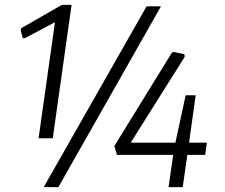

<svg xmlns="http://www.w3.org/2000/svg" viewBox="-20 -766 922 786"><path d="M689 -132H459L448 -168L684 -551L693 -553L735 -544L736 -533L515 -182H698L740 -376H781L754 -182H827L820 -132H747L728 0H670ZM580 -740H639L219 0H159ZM205 -675 82 -610H73L65 -641L66 -650L233 -746H273L196 -200H138Z"/></svg>

Font: Plata Sans Light
Style: Italic
Weight: 300
Italic angle: -8°
Designer: Pablo Impallari, Andres Torresi, & Cristiano Sobral
Foundry: Pablo Impallari, Andres Torresi, & Cristiano Sobral
Version: Version 1.00;December 28, 2019;FontCreator 12.0.0.2547 64-bi